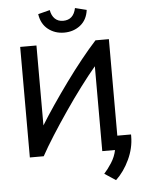

<svg xmlns="http://www.w3.org/2000/svg" viewBox="-68 -959 897 1199"><g transform="rotate(-5 380.5 -359.0)"><path d="M368 -758Q310 -758 267.5 -791.5Q225 -825 216 -887L290 -906Q296 -871 316 -851.5Q336 -832 368 -832Q433 -832 448 -905L520 -887Q512 -825 469.5 -791.5Q427 -758 368 -758ZM610 188 540 142Q563 117 587 80Q611 43 620 0H540V-532Q496 -480 445 -412Q394 -344 343 -269.5Q292 -195 247.5 -125Q203 -55 173 0H86V-693H188V-192Q221 -246 266.5 -313Q312 -380 362.5 -449.5Q413 -519 463.5 -582Q514 -645 558 -693H642V-88H728V-77Q728 -3 694.5 68.5Q661 140 610 188Z"/></g></svg>

Font: Ubuntu Sans Medium
Style: Regular
Weight: 500
Designer: Dalton Maag Ltd
Foundry: Dalton Maag Ltd
Version: Version 1.006; ttfautohint (v1.8.4.7-5d5b)